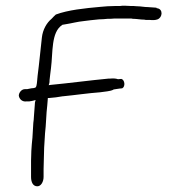

<svg xmlns="http://www.w3.org/2000/svg" viewBox="-20 -656 635 674"><path d="M46 -320C48 -308 58 -298 73 -300H78C82 -300 85 -300 88 -301H89C92 -301 101 -304 105 -305C103 -299 102 -294 102 -286C101 -274 100 -261 99 -246C99 -240 98 -232 97 -225L94 -175V-174C92 -157 91 -142 90 -126C90 -114 89 -103 89 -93V-35C89 -16 96 -2 111 -2C124 -2 133 -18 133 -35V-62L134 -101C134 -113 135 -125 135 -138L138 -186V-187C142 -219 142 -256 146 -287L148 -312H153C168 -313 183 -315 200 -318H201C243 -322 289 -329 331 -332C350 -335 365 -335 378 -341V-342H379C386 -343 393 -344 399 -345L409 -346C421 -352 418 -376 406 -379L395 -378H394C386 -381 376 -381 365 -380H360C296 -374 222 -364 158 -358L151 -357C153 -363 154 -365 154 -374V-375C156 -390 157 -404 159 -417C166 -471 159 -543 198 -568L199 -569C203 -570 208 -570 211 -571C231 -574 252 -580 274 -582L298 -585C307 -586 317 -587 327 -588C338 -588 348 -589 358 -590C366 -590 374 -590 382 -591H441L446 -590C460 -590 473 -587 487 -587L492 -586H506C516 -585 525 -585 533 -588C551 -595 553 -624 532 -627H531L529 -628C529 -628 530 -629 529 -629L515 -630C509 -630 505 -631 501 -631C487 -631 474 -634 462 -634H461C453 -635 446 -635 438 -635C431 -635 424 -636 417 -636C412 -636 406 -636 402 -635H387C377 -635 369 -634 357 -634C349 -633 341 -633 333 -632C277 -627 219 -621 176 -605C170 -600 166 -595 161 -590C144 -576 130 -552 127 -524C122 -482 118 -435 112 -390C112 -386 111 -382 111 -380V-379C110 -373 110 -354 105 -349C101 -347 95 -346 90 -346C84 -345 79 -344 75 -343H67C56 -343 46 -331 46 -320ZM97 -225V-226ZM331 -332H332ZM515 -630Z"/></svg>

Font: Scribbler
Style: Lt
Weight: 300
Designer: Mew Too
Foundry: Cannot Into Space Fonts
Version: Version 1.001